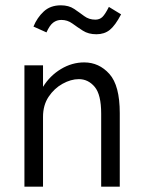

<svg xmlns="http://www.w3.org/2000/svg" viewBox="-20 -703 540 723"><path d="M72 0V-457H142V-376Q168 -418 209.5 -443Q251 -468 297 -468Q353 -468 392 -424.5Q431 -381 431 -277V0H361V-275Q361 -347 336.5 -376Q312 -405 277 -405Q247 -405 215.5 -387.5Q184 -370 163 -338.5Q142 -307 142 -263V0ZM390 -677 436 -649Q414 -607 393.5 -590.5Q373 -574 343 -574Q313 -574 292 -587.5Q271 -601 252.5 -614.5Q234 -628 211 -628Q194 -628 180.5 -618Q167 -608 155 -581L106 -603Q120 -637 145 -660Q170 -683 209 -683Q239 -683 259 -669.5Q279 -656 297 -642.5Q315 -629 339 -629Q355 -629 365.5 -639Q376 -649 390 -677Z"/></svg>

Font: Ligconsolata
Style: Regular
Weight: 400
Monospace: yes
Designer: Raph Levien, Cyreal, Brenton Simpson
Foundry: Raph Levien, Cyreal, Google
Version: Version 3.001; ttfautohint (v1.8.2.53-6de2)